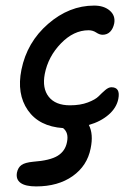

<svg xmlns="http://www.w3.org/2000/svg" viewBox="-20 -523 504 691"><path d="M109.9 147.9Q71.8 147.9 54.2 135.3Q36.6 122.6 41 98.1Q44.9 79.6 57.4 70.8Q69.8 62 99.1 59.1Q160.2 54.7 187.7 37.6Q215.3 20.5 221.2 -12.2Q228 -45.4 207 -62Q120.6 -67.9 80.1 -126.5Q39.6 -185.1 57.1 -272Q77.1 -371.1 153.1 -437Q229 -502.9 318.8 -502.9Q354 -502.9 375 -484.9Q396 -466.8 391.1 -439Q387.2 -419.9 376.5 -408.9Q365.7 -397.9 349.1 -397.9Q338.4 -397.9 326.2 -406Q314 -414.1 298.8 -414.1Q245.1 -414.1 199.2 -366.7Q153.3 -319.3 141.1 -256.8Q131.3 -205.1 155.5 -174.6Q179.7 -144 231.9 -144Q269 -144 296.1 -154.3Q323.2 -164.6 335 -176.5Q346.7 -188.5 358.6 -198.7Q370.6 -209 380.9 -209Q414.1 -209 405.8 -167Q399.4 -134.8 370.8 -110.1Q342.3 -85.4 299.8 -73.2Q316.9 -40 306.2 11.2Q293.9 73.7 241.5 110.8Q189 147.9 109.9 147.9Z"/></svg>

Font: Shantell Sans Irregular Bouncy
Style: Italic
Weight: 400
Italic angle: -11.31°
Designer: Stephen Nixon, Anya Danilova, Shantell Martin
Foundry: Arrow Type
Version: Version 1.006;[9816181b4]